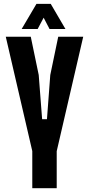

<svg xmlns="http://www.w3.org/2000/svg" viewBox="-20 -994 470 1014"><path d="M150.5 0V-195V-196L10.5 -800H142.5L184.5 -598L202.5 -364.5H228L245.5 -598L287.5 -800H419.5L279.5 -195.5V-194.5V0ZM94.5 -841 172.5 -973.5H248L325.5 -841H241.5L210.5 -900.5L179 -841Z"/></svg>

Font: Big Shoulders Display Thin ExtraBold
Style: Regular
Weight: 800
Version: Version 2.002